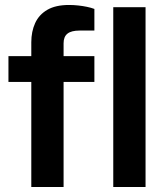

<svg xmlns="http://www.w3.org/2000/svg" viewBox="-20 -753 674 773"><path d="M106 0V-423H14V-527H106V-583Q106 -626 121.5 -660Q137 -694 170.5 -713.5Q204 -733 258 -733Q276 -733 294.5 -731Q313 -729 330 -725.5Q347 -722 360 -717V-630H301Q267 -630 251.5 -617.5Q236 -605 236 -579V-527H360V-423H236V0ZM436 0V-724H566V0Z"/></svg>

Font: Archivo SemiExpanded SemiBold
Style: Regular
Weight: 600
Width: 6
Designer: Hector Gatti
Foundry: Omnibus-Type
Version: Version 2.001